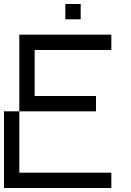

<svg xmlns="http://www.w3.org/2000/svg" viewBox="-20 -943 655 963"><path d="M307.7 -923.1H384.6V-846.2H307.7ZM0 0V-384.6H76.9V-76.9H538.5V0ZM76.9 -384.6V-769.2H538.5V-692.3H153.8V-461.5H461.5V-384.6Z"/></svg>

Font: Mintsoda - Lime Green 13x16
Style: Regular
Weight: 400
Designer: Mintsoda-15
Version: Version 1.0